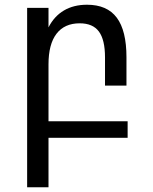

<svg xmlns="http://www.w3.org/2000/svg" viewBox="-20 -580 642 808"><path d="M184.1 208V0H517.1V-69.8H184.1V-309.1Q184.1 -394 217.8 -438Q251.5 -481.9 315.4 -481.9Q370.6 -481.9 396.2 -447.3Q421.9 -412.6 421.9 -338.9V-219.7H512.2V-338.9Q512.2 -451.2 471.4 -505.6Q430.7 -560.1 346.2 -560.1Q290 -560.1 249 -535.9Q208 -511.7 184.1 -464.8V-546.9H94.2V208Z"/></svg>

Font: Hack Dev
Style: Regular
Weight: 400
Designer: Christopher Simpkins
Foundry: Christopher Simpkins
Version: Version 2.0315